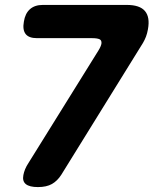

<svg xmlns="http://www.w3.org/2000/svg" viewBox="-20 -750 640 780"><path d="M380 -545Q385 -553 388 -560Q391 -567 392 -572Q394 -586 384.5 -590.5Q375 -595 353 -595H130Q97 -595 84 -612Q71 -629 77 -662Q82 -695 101.5 -712.5Q121 -730 154 -730H495Q548 -730 569 -705Q590 -680 581 -631Q578 -614 573 -601Q568 -588 561 -576L229 -40Q213 -15 191 -2.5Q169 10 134 10Q100 10 85 -2Q70 -14 75 -39Q77 -50 82 -62.5Q87 -75 97 -90Z"/></svg>

Font: Maple Mono ExtraBold
Style: Italic
Weight: 800
Italic angle: -10°
Monospace: yes
Designer: subframe7536
Version: Version 7.200